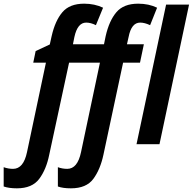

<svg xmlns="http://www.w3.org/2000/svg" viewBox="-133 -785 1049 1045"><path d="M735 0 896 -760H771L610 0ZM135 57 243 -444H411L308 43Q289 134 233 134Q206 134 182 125V230Q209 240 253 240Q337 240 375 188.5Q413 137 430 57L537 -444H629L650 -544H558L567 -584Q582 -662 630 -662Q654 -662 684 -648L722 -743Q677 -765 619 -765Q540 -765 500.5 -718.5Q461 -672 442 -588L433 -544H264L272 -584Q289 -662 336 -662Q361 -662 389 -648L428 -743Q382 -765 325 -765Q246 -765 206.5 -718.5Q167 -672 148 -588L138 -543L61 -507L48 -444H117L14 43Q-5 134 -62 134Q-88 134 -113 125V230Q-84 240 -41 240Q42 240 80.5 188.5Q119 137 135 57Z"/></svg>

Font: Noto Sans UI SemiCondensed
Style: Bold Italic
Weight: 700
Width: 4
Designer: Monotype Design Team
Foundry: Monotype Imaging Inc.
Version: 1.001